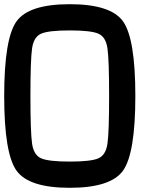

<svg xmlns="http://www.w3.org/2000/svg" viewBox="-20 -895 790 915"><path d="M500 -437.5Q500 -609.4 492.2 -664.1Q484.4 -718.8 449.2 -734.4Q414.1 -750 312.5 -750Q210.9 -750 175.8 -734.4Q140.6 -718.8 132.8 -664.1Q125 -609.4 125 -437.5Q125 -265.6 132.8 -210.9Q140.6 -156.2 175.8 -140.6Q210.9 -125 312.5 -125Q414.1 -125 449.2 -140.6Q484.4 -156.2 492.2 -210.9Q500 -265.6 500 -437.5ZM625 -437.5Q625 -164.1 566.4 -82Q507.8 0 312.5 0Q117.2 0 58.6 -82Q0 -164.1 0 -437.5Q0 -710.9 58.6 -793Q117.2 -875 312.5 -875Q507.8 -875 566.4 -793Q625 -710.9 625 -437.5Z"/></svg>

Font: CraftyPE
Style: Regular
Weight: 400
Designer: Erek Butcher
Foundry: Haunted Coop
Version: Version 0.018;April 4, 2024;FontCreator 15.0.0.2962 64-bit